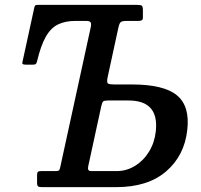

<svg xmlns="http://www.w3.org/2000/svg" viewBox="-20 -770 826 790"><path d="M208.5 -66Q218.5 -66 222 -68.5Q225.5 -71 227.5 -80.5L353.5 -658.5Q356.5 -673 352.5 -678.5Q348.5 -684 333.5 -684H291.5Q248.5 -684 218.8 -669.5Q189 -655 168.5 -619Q148 -583 132.5 -518Q130.5 -509.5 127.5 -506.8Q124.5 -504 115.5 -504H86.5Q78.5 -504 74.5 -505.8Q70.5 -507.5 72.5 -515.5L120 -733.5Q121.5 -743 124 -746.5Q126.5 -750 135.5 -750H543.5Q559 -750 563.5 -746.5Q568 -743 568 -726.5V-699.5Q568 -689.5 563.8 -686.8Q559.5 -684 549.5 -684H501.5Q482 -684 476.2 -678.5Q470.5 -673 466.5 -653.5L422.5 -450.5Q418.5 -430.5 424.2 -426.5Q430 -422.5 450 -422.5H522.5Q653.5 -422.5 707.8 -378Q762 -333.5 750.5 -235Q739 -130 663.8 -65Q588.5 0 458 0H153Q141 0 136.8 -3.2Q132.5 -6.5 132.5 -19V-48.5Q132.5 -59 135.5 -62.5Q138.5 -66 149 -66ZM424 -356.5Q409 -356.5 404.8 -353Q400.5 -349.5 397 -334.5L343 -86Q338.5 -66 355 -66H459.5Q500.5 -66 535.5 -87.5Q570.5 -109 593.2 -146Q616 -183 621 -229.5Q635 -356.5 509 -356.5Z"/></svg>

Font: Besley* Narrow Medium
Style: Italic
Weight: 500
Width: 4
Italic angle: -13°
Designer: Owen Earl
Foundry: indestructible type*
Version: Version 3.000; ttfautohint (v1.8.3)